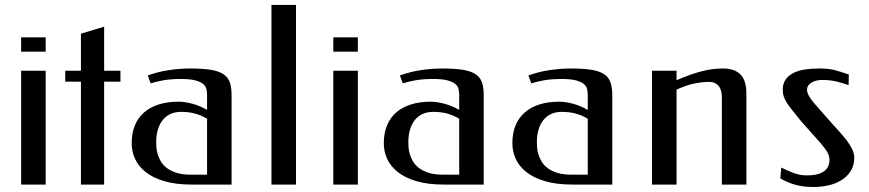

<svg xmlns="http://www.w3.org/2000/svg" viewBox="-20 -746 3514 776"><path d="M164.6 0H65.4V-460H164.6ZM164.6 -537.1H65.4V-595.2H164.6Z M466.8 -416H400.9V0H307.1V-416H243.7V-460H307.1V-609.9L400.9 -638.2V-460H466.8Z M711.9 -426.8Q688.5 -426.8 671.1 -425.3Q653.8 -423.8 639.6 -421.4Q625.5 -418.9 613.3 -415.8Q601.1 -412.6 588.9 -409.2L577.1 -440.9Q618.2 -456.1 662.8 -462.6Q707.5 -469.2 747.6 -469.2Q798.8 -469.2 831.8 -463.9Q864.7 -458.5 883.3 -446Q901.9 -433.6 908.9 -412.8Q916 -392.1 916 -360.8V0H755.9Q690.4 0 644.3 -13.7Q598.1 -27.3 568.8 -50.5Q539.6 -73.7 525.9 -103.8Q512.2 -133.8 512.2 -167Q512.2 -208 525.1 -239.3Q538.1 -270.5 562.5 -291.7Q586.9 -313 622.1 -324Q657.2 -335 702.1 -335Q726.6 -335 757.6 -326.7Q788.6 -318.4 816.9 -301.8V-362.8Q816.9 -374 814.5 -385.5Q812 -397 801.8 -406Q791.5 -415 770.3 -420.9Q749 -426.8 711.9 -426.8ZM816.9 -40V-266.1Q793.5 -280.3 768.1 -287.1Q742.7 -293.9 711.9 -293.9Q687.5 -293.9 668.7 -285.2Q649.9 -276.4 637.2 -260.3Q624.5 -244.1 617.9 -221.7Q611.3 -199.2 611.3 -171.9Q611.3 -164.1 612.1 -151.4Q612.8 -138.7 616.9 -124Q621.1 -109.4 629.6 -94.5Q638.2 -79.6 653.8 -67.4Q669.4 -55.2 693.4 -47.6Q717.3 -40 752 -40Z M1077.1 -726.1H1176.3V0H1077.1Z M1426.3 0H1327.1V-460H1426.3ZM1426.3 -537.1H1327.1V-595.2H1426.3Z M1731 -426.8Q1707.5 -426.8 1690.2 -425.3Q1672.9 -423.8 1658.7 -421.4Q1644.5 -418.9 1632.3 -415.8Q1620.1 -412.6 1607.9 -409.2L1596.2 -440.9Q1637.2 -456.1 1681.9 -462.6Q1726.6 -469.2 1766.6 -469.2Q1817.9 -469.2 1850.8 -463.9Q1883.8 -458.5 1902.3 -446Q1920.9 -433.6 1928 -412.8Q1935.1 -392.1 1935.1 -360.8V0H1774.9Q1709.5 0 1663.3 -13.7Q1617.2 -27.3 1587.9 -50.5Q1558.6 -73.7 1544.9 -103.8Q1531.2 -133.8 1531.2 -167Q1531.2 -208 1544.2 -239.3Q1557.1 -270.5 1581.5 -291.7Q1606 -313 1641.1 -324Q1676.3 -335 1721.2 -335Q1745.6 -335 1776.6 -326.7Q1807.6 -318.4 1835.9 -301.8V-362.8Q1835.9 -374 1833.5 -385.5Q1831.1 -397 1820.8 -406Q1810.5 -415 1789.3 -420.9Q1768.1 -426.8 1731 -426.8ZM1835.9 -40V-266.1Q1812.5 -280.3 1787.1 -287.1Q1761.7 -293.9 1731 -293.9Q1706.5 -293.9 1687.7 -285.2Q1668.9 -276.4 1656.2 -260.3Q1643.6 -244.1 1637 -221.7Q1630.4 -199.2 1630.4 -171.9Q1630.4 -164.1 1631.1 -151.4Q1631.8 -138.7 1636 -124Q1640.1 -109.4 1648.7 -94.5Q1657.2 -79.6 1672.9 -67.4Q1688.5 -55.2 1712.4 -47.6Q1736.3 -40 1771 -40Z M2250.5 -426.8Q2227.1 -426.8 2209.7 -425.3Q2192.4 -423.8 2178.2 -421.4Q2164.1 -418.9 2151.9 -415.8Q2139.6 -412.6 2127.4 -409.2L2115.7 -440.9Q2156.7 -456.1 2201.4 -462.6Q2246.1 -469.2 2286.1 -469.2Q2337.4 -469.2 2370.4 -463.9Q2403.3 -458.5 2421.9 -446Q2440.4 -433.6 2447.5 -412.8Q2454.6 -392.1 2454.6 -360.8V0H2294.4Q2229 0 2182.9 -13.7Q2136.7 -27.3 2107.4 -50.5Q2078.1 -73.7 2064.5 -103.8Q2050.8 -133.8 2050.8 -167Q2050.8 -208 2063.7 -239.3Q2076.7 -270.5 2101.1 -291.7Q2125.5 -313 2160.6 -324Q2195.8 -335 2240.7 -335Q2265.1 -335 2296.1 -326.7Q2327.1 -318.4 2355.5 -301.8V-362.8Q2355.5 -374 2353 -385.5Q2350.6 -397 2340.3 -406Q2330.1 -415 2308.8 -420.9Q2287.6 -426.8 2250.5 -426.8ZM2355.5 -40V-266.1Q2332 -280.3 2306.6 -287.1Q2281.2 -293.9 2250.5 -293.9Q2226.1 -293.9 2207.3 -285.2Q2188.5 -276.4 2175.8 -260.3Q2163.1 -244.1 2156.5 -221.7Q2149.9 -199.2 2149.9 -171.9Q2149.9 -164.1 2150.6 -151.4Q2151.4 -138.7 2155.5 -124Q2159.7 -109.4 2168.2 -94.5Q2176.8 -79.6 2192.4 -67.4Q2208 -55.2 2231.9 -47.6Q2255.9 -40 2290.5 -40Z M2714.4 -421.9Q2745.6 -435.5 2772 -444.6Q2798.3 -453.6 2821.3 -459.2Q2844.2 -464.8 2864 -467Q2883.8 -469.2 2902.3 -469.2Q2948.2 -469.2 2972.4 -445.3Q2996.6 -421.4 2996.6 -368.2V0H2897.5V-353Q2897.5 -363.8 2895.3 -375Q2893.1 -386.2 2887.2 -395Q2881.3 -403.8 2871.3 -409.4Q2861.3 -415 2846.2 -415Q2821.3 -415 2788.6 -408.9Q2755.9 -402.8 2714.4 -383.8V0H2615.2V-460H2714.4Z M3290.5 -469.2Q3311 -469.2 3326.2 -467.5Q3341.3 -465.8 3354.7 -462.4Q3368.2 -459 3381.3 -454.6Q3394.5 -450.2 3410.6 -444.8L3409.7 -401.9Q3386.7 -410.2 3361.1 -416.5Q3335.4 -422.9 3300.8 -422.9Q3293.5 -422.9 3283.2 -420.9Q3272.9 -418.9 3263.7 -414.3Q3254.4 -409.7 3248 -401.9Q3241.7 -394 3241.7 -382.8Q3241.7 -370.1 3253.2 -352.1Q3264.6 -334 3289.6 -307.1L3341.8 -248Q3358.4 -229 3374.8 -211.2Q3391.1 -193.4 3403.8 -176.3Q3416.5 -159.2 3424.6 -142.3Q3432.6 -125.5 3432.6 -108.9Q3432.6 -76.7 3418 -54.2Q3403.3 -31.7 3379.9 -17.3Q3356.4 -2.9 3326.9 3.4Q3297.4 9.8 3267.6 9.8Q3226.1 9.8 3194.1 0.7Q3162.1 -8.3 3133.8 -24.9L3137.7 -68.8Q3160.2 -57.1 3186.5 -47.1Q3212.9 -37.1 3240.7 -37.1Q3286.6 -37.1 3309.6 -53.2Q3332.5 -69.3 3332.5 -100.1Q3332.5 -121.6 3314.7 -145Q3296.9 -168.5 3270.5 -196.8L3218.8 -254.9Q3198.2 -280.8 3183.8 -298.3Q3169.4 -315.9 3160.6 -329.6Q3151.9 -343.3 3147.7 -355.5Q3143.6 -367.7 3143.6 -382.8Q3143.6 -407.7 3155 -424.3Q3166.5 -440.9 3186.3 -450.9Q3206.1 -460.9 3232.9 -465.1Q3259.8 -469.2 3290.5 -469.2Z"/></svg>

Font: Federov2
Style: Regular
Weight: 400
Designer: Olexa M. Volochay | Cyreal.org
Foundry: Olexa M. Volochay | Cyreal.org
Version: Version 1.000